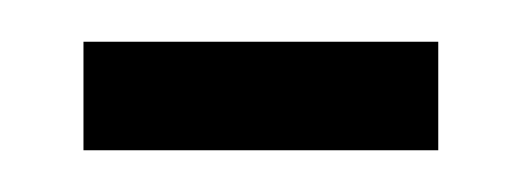

<svg xmlns="http://www.w3.org/2000/svg" viewBox="-20 -312 250 92"><path d="M20 -240V-292H190V-240Z"/></svg>

Font: Bricolage Grotesque 10pt Condensed ExtraLight
Style: Regular
Weight: 200
Width: 3
Designer: Mathieu Triay
Foundry: Atelier Triay
Version: Version 1.000; ttfautohint (v1.8.4.7-5d5b);gftools[0.9.32]